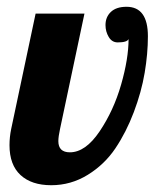

<svg xmlns="http://www.w3.org/2000/svg" viewBox="-20 -540 456 566"><path d="M8 -112Q8 -136 13 -160L85 -500H229L157 -160Q152 -137 152 -124Q152 -91 186 -91Q232 -91 273.5 -152.5Q315 -214 337 -290.5Q359 -367 359 -425Q355 -415 327 -415Q310 -415 300.5 -431Q291 -447 291 -466Q291 -490 307 -505Q323 -520 353 -520Q416 -520 416 -433Q416 -382 406.5 -325.5Q397 -269 374.5 -209.5Q352 -150 320 -102.5Q288 -55 238.5 -24.5Q189 6 131 6Q73 6 40.5 -24Q8 -54 8 -112Z"/></svg>

Font: Lobster Two
Style: Bold Italic
Weight: 700
Designer: Pablo Impallari
Foundry: Pablo Impallari. www.impallari.com
Version: Version 1.006